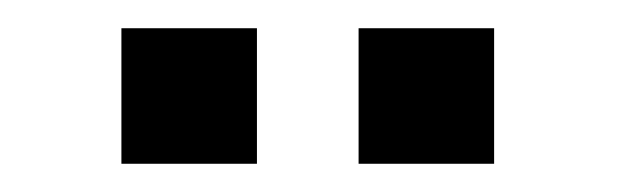

<svg xmlns="http://www.w3.org/2000/svg" viewBox="-20 -694 440 136"><path d="M66 -578V-674H162V-578ZM234 -578V-674H330V-578Z"/></svg>

Font: Varela
Style: Regular
Weight: 400
Designer: Joe Prince
Foundry: Joe Prince
Version: Version 1.000